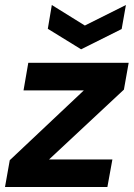

<svg xmlns="http://www.w3.org/2000/svg" viewBox="-37 -747 534 767"><path d="M-17 0 2 -107 298 -386H57L76 -496H477L458 -389L159 -110H412L392 0ZM466 -727 449 -631 287 -550 154 -632 170 -727 302 -645Z"/></svg>

Font: DM Sans 36pt
Style: Bold Italic
Weight: 700
Italic angle: -10°
Designer: Colophon Foundry, Jonny Pinhorn
Foundry: Colophon Foundry
Version: Version 4.004;gftools[0.9.30]